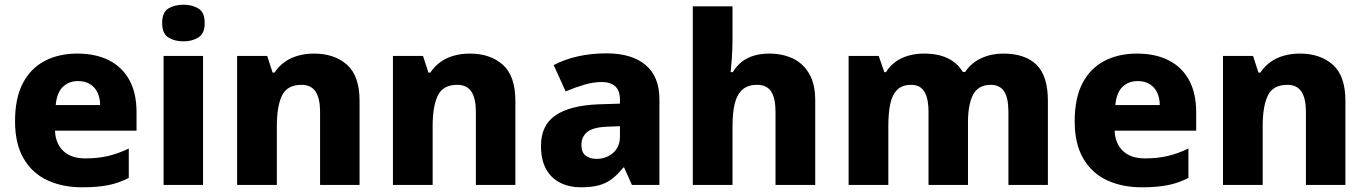

<svg xmlns="http://www.w3.org/2000/svg" viewBox="-20 -787 5815 817"><path d="M309 -559Q387 -559 443.5 -530.5Q500 -502 530.5 -446.5Q561 -391 561 -309V-231H214Q216 -177 249 -145Q282 -113 343 -113Q396 -113 439 -123Q482 -133 528 -155V-30Q488 -9 442 0.5Q396 10 329 10Q246 10 181.5 -20Q117 -50 80.5 -112.5Q44 -175 44 -271Q44 -369 77 -432.5Q110 -496 170 -527.5Q230 -559 309 -559ZM312 -442Q273 -442 247.5 -417.5Q222 -393 217 -340H406Q406 -369 395.5 -392Q385 -415 364 -428.5Q343 -442 312 -442Z M844 -549V0H676V-549ZM761 -767Q797 -767 824 -751Q851 -735 851 -689Q851 -644 824 -627.5Q797 -611 761 -611Q723 -611 696.5 -627.5Q670 -644 670 -689Q670 -735 696.5 -751Q723 -767 761 -767Z M1316 -559Q1403 -559 1456.5 -511.5Q1510 -464 1510 -358V0H1342V-311Q1342 -368 1323 -397Q1304 -426 1263 -426Q1202 -426 1180 -380.5Q1158 -335 1158 -250V0H989V-549H1117L1140 -478H1148Q1166 -505 1191 -523Q1216 -541 1248 -550Q1280 -559 1316 -559Z M1979 -559Q2066 -559 2119.5 -511.5Q2173 -464 2173 -358V0H2005V-311Q2005 -368 1986 -397Q1967 -426 1926 -426Q1865 -426 1843 -380.5Q1821 -335 1821 -250V0H1652V-549H1780L1803 -478H1811Q1829 -505 1854 -523Q1879 -541 1911 -550Q1943 -559 1979 -559Z M2561 -560Q2668 -560 2727 -510.5Q2786 -461 2786 -364V0H2669L2636 -74H2632Q2609 -45 2584.5 -26Q2560 -7 2528.5 1.5Q2497 10 2451 10Q2403 10 2364.5 -9Q2326 -28 2304 -67Q2282 -106 2282 -166Q2282 -254 2343.5 -296Q2405 -338 2524 -343L2618 -346V-362Q2618 -402 2597.5 -420Q2577 -438 2541 -438Q2505 -438 2466 -426.5Q2427 -415 2387 -398L2336 -510Q2381 -534 2438 -547Q2495 -560 2561 -560ZM2567 -248Q2504 -246 2479 -225.5Q2454 -205 2454 -170Q2454 -139 2472 -125Q2490 -111 2518 -111Q2560 -111 2589 -136.5Q2618 -162 2618 -206V-250Z M3097 -627Q3097 -577 3094 -537.5Q3091 -498 3089 -480H3098Q3116 -509 3139 -526Q3162 -543 3191 -551Q3220 -559 3253 -559Q3310 -559 3354 -538Q3398 -517 3423.5 -473Q3449 -429 3449 -358V0H3280V-311Q3280 -369 3261.5 -397.5Q3243 -426 3202 -426Q3162 -426 3139 -405.5Q3116 -385 3106.5 -346Q3097 -307 3097 -250V0H2928V-760H3097Z M4248 -559Q4342 -559 4390.5 -511.5Q4439 -464 4439 -358V0H4271V-311Q4271 -371 4252.5 -398.5Q4234 -426 4196 -426Q4143 -426 4121 -384.5Q4099 -343 4099 -266V0H3931V-311Q3931 -350 3923 -375.5Q3915 -401 3899 -413.5Q3883 -426 3857 -426Q3820 -426 3798.5 -405.5Q3777 -385 3768.5 -346Q3760 -307 3760 -250V0H3591V-549H3719L3743 -480H3750Q3766 -506 3790 -523.5Q3814 -541 3845 -550Q3876 -559 3912 -559Q3972 -559 4013 -539Q4054 -519 4077 -481H4087Q4113 -520 4156 -539.5Q4199 -559 4248 -559Z M4818 -559Q4896 -559 4952.5 -530.5Q5009 -502 5039.5 -446.5Q5070 -391 5070 -309V-231H4723Q4725 -177 4758 -145Q4791 -113 4852 -113Q4905 -113 4948 -123Q4991 -133 5037 -155V-30Q4997 -9 4951 0.5Q4905 10 4838 10Q4755 10 4690.5 -20Q4626 -50 4589.5 -112.5Q4553 -175 4553 -271Q4553 -369 4586 -432.5Q4619 -496 4679 -527.5Q4739 -559 4818 -559ZM4821 -442Q4782 -442 4756.5 -417.5Q4731 -393 4726 -340H4915Q4915 -369 4904.5 -392Q4894 -415 4873 -428.5Q4852 -442 4821 -442Z M5511 -559Q5598 -559 5651.5 -511.5Q5705 -464 5705 -358V0H5537V-311Q5537 -368 5518 -397Q5499 -426 5458 -426Q5397 -426 5375 -380.5Q5353 -335 5353 -250V0H5184V-549H5312L5335 -478H5343Q5361 -505 5386 -523Q5411 -541 5443 -550Q5475 -559 5511 -559Z"/></svg>

Font: Noto Sans Hebrew ExtraBold
Style: Regular
Weight: 800
Designer: Monotype Design Team
Foundry: Monotype Imaging Inc.
Version: Version 2.003